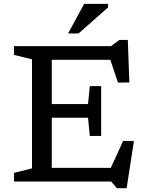

<svg xmlns="http://www.w3.org/2000/svg" viewBox="-20 -936 753 990"><path d="M501.5 -492V-363.5V-235H443L434 -329H187.5V-399.5H434L443 -492ZM647 -511 588.5 -510 537.5 -661.5 574 -627.5H187.5V-698H552.5L595 -730H639ZM535.5 -35.5 615 -209.5 670.5 -208.5 633 34.5H583L553 0H187.5V-70.5H567ZM52 0V-44.5L145 -68V-630L52 -653V-698H247V0ZM331 -763.5 414 -916H537V-897.5L385 -763.5Z"/></svg>

Font: Newsreader 9pt
Style: Regular
Weight: 400
Designer: Hugues Gentile
Foundry: Production Type
Version: Version 1.003